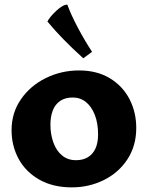

<svg xmlns="http://www.w3.org/2000/svg" viewBox="-20 -800 639 830"><path d="M30 -237Q30 -312.5 70.8 -371.2Q111.5 -430 178.5 -462.8Q245.5 -495.5 321.5 -495.5Q399 -495.5 454.8 -461.8Q510.5 -428 539.8 -371.5Q569 -315 569 -247Q569 -169 530.5 -110.8Q492 -52.5 428 -21.2Q364 10 290.5 10Q208.5 10 149.5 -23.8Q90.5 -57.5 60.2 -113.8Q30 -170 30 -237ZM404 -219Q404 -267 390 -303Q376 -339 351.5 -358.8Q327 -378.5 294.5 -378.5Q261.5 -378.5 239.8 -363.5Q218 -348.5 208 -322Q198 -295.5 198 -261Q198 -219 210.8 -183.8Q223.5 -148.5 248.2 -128Q273 -107.5 308.5 -107.5Q339 -107.5 360.2 -120.5Q381.5 -133.5 392.8 -158.2Q404 -183 404 -219ZM340 -548 378 -576Q347 -623 317 -679.5Q287 -736 271 -780Q252 -780 223.5 -753.5Q195 -727 185 -707Q246 -633 340 -548Z"/></svg>

Font: TMT Limkin
Style: Regular
Weight: 400
Designer: Gabriel Drozdov
Version: Version 1.000;Glyphs 3.1.2 (3151)